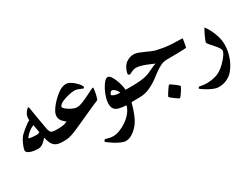

<svg xmlns="http://www.w3.org/2000/svg" viewBox="-68 -1036 2463 1899"><g transform="rotate(-30 1163.5 -87.0)"><path d="M467.3 -67.4Q467.3 -57.6 465.1 -41.5Q462.9 -25.4 455.6 -12.7Q448.2 0 431.6 0H406.7Q367.2 0 340.6 -11Q314 -22 296.9 -49.8Q279.8 -77.6 268.1 -128.4Q252.4 -105.5 224.1 -83Q195.8 -60.5 162.1 -60.5Q148.4 -60.5 127.4 -63.2Q106.4 -65.9 85.9 -71.8Q65.4 -77.6 51.5 -88.1Q37.6 -98.6 37.6 -113.8Q37.6 -124.5 44.9 -146.2Q52.2 -168 64 -192.6Q75.7 -217.3 88.4 -236.3Q97.2 -249 115.2 -266.1Q133.3 -283.2 154.8 -300.8Q176.3 -318.4 196 -331.8Q215.8 -345.2 228 -350.1Q227.5 -355.5 227.1 -359.9Q226.6 -364.3 226.6 -370.1Q226.6 -377.9 227.5 -383.3Q229.5 -402.8 240.7 -421.9Q252 -440.9 265.1 -453.9Q278.3 -466.8 285.6 -466.8Q286.6 -466.8 289.6 -450.9Q292.5 -435.1 296.6 -410.4Q300.8 -385.7 304.7 -359.9Q311.5 -321.3 318.1 -283Q324.7 -244.6 329.6 -217Q334.5 -189.5 335.9 -182.6Q340.3 -168 345.5 -157.2Q350.6 -146.5 364 -140.4Q377.4 -134.3 406.7 -134.3H431.6Q448.2 -134.3 455.6 -121.8Q462.9 -109.4 465.1 -93.5Q467.3 -77.6 467.3 -67.4ZM254.9 -198.2Q252 -213.9 247.8 -239Q243.7 -264.2 238.8 -288.1Q205.6 -274.4 181.4 -254.6Q157.2 -234.9 144.3 -219Q131.3 -203.1 131.3 -200.2Q131.3 -197.3 145 -194.6Q158.7 -191.9 178.2 -189.9Q197.8 -188 215.3 -188Q231.4 -188 239.7 -190.7Q248 -193.4 254.9 -198.2Z M937 -309.1Q937 -307.1 935.5 -292.5Q934.1 -277.8 930.7 -262.2Q929.7 -255.9 925.5 -237.5Q921.4 -219.2 916.3 -202.6Q911.1 -186 905.8 -184.1Q887.7 -177.2 858.4 -164.3Q829.1 -151.4 795.4 -136.2Q761.7 -121.1 729.2 -106.2Q696.8 -91.3 672.9 -80.6Q634.3 -64 593.5 -45.2Q552.7 -26.4 513.7 -13.2Q474.6 0 439.5 0H416Q399.4 0 391.6 -12.7Q383.8 -25.4 381.6 -41.5Q379.4 -57.6 379.4 -67.4Q379.4 -77.6 381.6 -93.5Q383.8 -109.4 391.6 -121.8Q399.4 -134.3 416 -134.3H439.5Q464.8 -134.3 489.5 -137.9Q514.2 -141.6 540 -154.8Q528.8 -164.6 514.6 -176.8Q500.5 -189 490.2 -206.5Q480 -224.1 480 -248.5Q480 -272.9 495.6 -301.5Q511.2 -330.1 535.4 -358.4Q559.6 -386.7 585.9 -410.6Q612.3 -434.6 633.8 -449.7Q656.7 -465.3 679.2 -472.7Q701.7 -480 718.3 -480Q741.2 -480 765.9 -465.8Q790.5 -451.7 812 -431.6Q833.5 -411.6 846.7 -393.6Q859.9 -375.5 859.9 -367.7Q859.9 -364.3 856.7 -358.6Q853.5 -353 850.6 -353Q848.1 -353 833 -360.1Q817.9 -367.2 797.9 -374.3Q777.8 -381.3 760.7 -381.3Q733.4 -381.3 701.2 -374Q668.9 -366.7 640.1 -356.9Q607.9 -346.2 588.9 -331.1Q569.8 -315.9 569.8 -303.7Q569.8 -294.9 583.5 -281.7Q597.2 -268.6 618.4 -255.4Q639.6 -242.2 662.6 -233.2Q685.5 -224.1 703.6 -224.1Q723.6 -224.1 750.7 -233.4Q777.8 -242.7 807.1 -256.1Q836.4 -269.5 862.8 -283Q889.2 -296.4 908 -305.7Q926.8 -314.9 932.6 -314.9Q937 -314.9 937 -309.1Z M1309.6 -67.4Q1309.6 -57.6 1307.4 -41.5Q1305.2 -25.4 1297.6 -12.7Q1290 0 1273.4 0L1192.9 1.5Q1185.1 30.8 1171.9 71.8Q1158.7 112.8 1139.2 154.8Q1119.6 196.8 1091.3 229Q1056.6 267.1 1022.9 286.6Q989.3 306.2 954.1 306.2Q931.2 306.2 899.4 292Q867.7 277.8 837.4 258.8Q807.1 239.7 786.9 224.4Q766.6 209 766.6 206.5Q766.6 202.1 772.7 194.3Q778.8 186.5 784.2 186.5Q789.6 186.5 814 194.6Q838.4 202.6 871.1 202.6Q903.3 202.6 943.8 187.5Q984.4 172.4 1024.2 145Q1064 117.7 1094 81.3Q1124 44.9 1134.3 2.4Q1085.9 0 1053.2 -8.3Q1020.5 -16.6 1003.7 -37.6Q986.8 -58.6 986.8 -99.6Q986.8 -129.4 998.8 -168.9Q1010.7 -208.5 1030 -245.8Q1049.3 -283.2 1070.8 -307.9Q1092.3 -332.5 1111.3 -332.5Q1128.9 -332.5 1145.3 -309.3Q1161.6 -286.1 1174.6 -252.7Q1187.5 -219.2 1195.1 -186.3Q1202.6 -153.3 1202.6 -134.3H1273.4Q1290 -134.3 1297.6 -121.8Q1305.2 -109.4 1307.4 -93.5Q1309.6 -77.6 1309.6 -67.4ZM1142.6 -135.7Q1142.6 -143.1 1133.1 -158Q1123.5 -172.9 1109.1 -185.1Q1094.7 -197.3 1080.1 -197.3Q1072.3 -197.3 1062.3 -185.3Q1052.2 -173.3 1052.2 -164.6Q1052.2 -155.3 1075.9 -146Q1099.6 -136.7 1142.6 -135.7Z M1946.8 -292Q1946.8 -290 1944.6 -276.9Q1942.4 -263.7 1939.5 -246.8Q1936.5 -230 1933.8 -215.6Q1931.2 -201.2 1930.2 -197.3Q1929.7 -194.3 1899.9 -192.6Q1870.1 -190.9 1820.6 -190.2Q1771 -189.5 1710.4 -189.5Q1669.4 -189.5 1633.8 -172.4Q1598.1 -155.3 1564.2 -129.6Q1530.3 -104 1494.1 -77.6Q1451.2 -46.4 1398.7 -23.2Q1346.2 0 1282.7 0H1257.8Q1241.2 0 1233.4 -12.7Q1225.6 -25.4 1223.4 -41.5Q1221.2 -57.6 1221.2 -67.4Q1221.2 -77.6 1223.4 -93.5Q1225.6 -109.4 1233.4 -121.8Q1241.2 -134.3 1257.8 -134.3H1281.2Q1332 -134.3 1384.5 -140.1Q1437 -146 1482.4 -164.6Q1507.8 -174.8 1536.4 -189.7Q1564.9 -204.6 1589.8 -210.4Q1571.8 -217.3 1539.6 -231.9Q1507.3 -246.6 1469.5 -259Q1431.6 -271.5 1396.5 -271.5Q1378.4 -271.5 1360.8 -264.4Q1343.3 -257.3 1331.3 -250.5Q1319.3 -243.7 1317.9 -243.7Q1316.4 -243.7 1307.4 -247.8Q1298.3 -252 1298.3 -253.9Q1298.3 -279.8 1315.7 -315.7Q1333 -351.6 1361.8 -371.6Q1377.9 -382.8 1398.2 -390.6Q1418.5 -398.4 1448.7 -398.4Q1469.2 -398.4 1496.1 -388.7Q1522.9 -378.9 1552.5 -365.2Q1582 -351.6 1610.6 -339.4Q1639.2 -327.1 1662.1 -321.8Q1696.8 -313.5 1739 -306.6Q1781.2 -299.8 1832.5 -297.4Q1853.5 -296.9 1880.1 -296.1Q1906.7 -295.4 1926.8 -294.4Q1946.8 -293.5 1946.8 -292ZM1694.3 106.4Q1694.3 109.9 1685.5 125.7Q1676.8 141.6 1664.6 160.4Q1652.3 179.2 1641.1 193.1Q1629.9 207 1625.5 207Q1623.5 207 1609.4 197.8Q1595.2 188.5 1577.9 175.8Q1560.5 163.1 1547.4 152.1Q1534.2 141.1 1534.2 137.7Q1534.2 133.3 1543.5 117.4Q1552.7 101.6 1565.2 82.8Q1577.6 64 1588.4 50Q1599.1 36.1 1602.5 36.1Q1606.4 36.1 1620.8 45.7Q1635.3 55.2 1652.3 68.1Q1669.4 81.1 1681.9 92Q1694.3 103 1694.3 106.4Z M2275.9 -34.2Q2275.9 35.2 2252 104.7Q2228 174.3 2183.1 229Q2158.7 259.3 2115.7 281.5Q2072.8 303.7 2015.1 303.7Q1991.7 303.7 1961.4 291.7Q1931.2 279.8 1902.6 263.4Q1874 247.1 1855.2 233.6Q1836.4 220.2 1836.4 217.3Q1836.4 213.4 1841.3 207.3Q1846.2 201.2 1849.6 201.2Q1851.6 201.2 1877.2 206.3Q1902.8 211.4 1929.7 211.4Q1992.2 211.4 2044.7 194.1Q2097.2 176.8 2149.9 124.5Q2191.9 82.5 2210.2 54Q2228.5 25.4 2228.5 7.3Q2228.5 -6.8 2212.9 -28.8Q2197.3 -50.8 2176.5 -74.2Q2155.8 -97.7 2140.1 -115.7Q2124.5 -133.8 2124.5 -139.6Q2124.5 -148.9 2133.3 -170.7Q2142.1 -192.4 2154.1 -216.8Q2166 -241.2 2175.5 -259Q2185.1 -276.9 2186.5 -278.8Q2207.5 -253.4 2228 -213.1Q2248.5 -172.9 2262.2 -126.2Q2275.9 -79.6 2275.9 -34.2Z"/></g></svg>

Font: Scheherazade New
Style: Bold
Weight: 700
Designer: SIL International
Foundry: SIL International
Version: Version 4.000